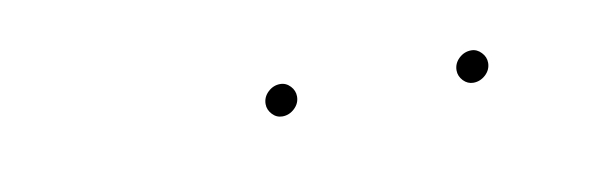

<svg xmlns="http://www.w3.org/2000/svg" viewBox="-22 -668 415 132"><g transform="rotate(-10 185.0 -602.0)"><path d="M293.3 -600.7Q293.3 -605.6 297 -609.1Q300.7 -612.6 305.6 -612.6Q309.6 -612.6 312.6 -609.4Q315.6 -606.3 315.6 -602.2Q315.6 -597.4 311.9 -593.9Q308.1 -590.4 303.3 -590.4Q299.3 -590.4 296.3 -593.5Q293.3 -596.7 293.3 -600.7ZM160 -600.7Q160 -605.6 163.7 -609.1Q167.4 -612.6 172.2 -612.6Q176.3 -612.6 179.3 -609.4Q182.2 -606.3 182.2 -602.2Q182.2 -597.4 178.5 -593.9Q174.8 -590.4 170 -590.4Q165.9 -590.4 163 -593.5Q160 -596.7 160 -600.7Z"/></g></svg>

Font: 26F Galaxy Sans Hairline
Style: Italic
Weight: 50
Italic angle: -5°
Designer: C₂₉H₂₅N₃O₅
Version: Version 1.200